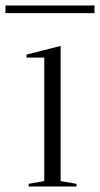

<svg xmlns="http://www.w3.org/2000/svg" viewBox="-47 -683 366 703"><path d="M58 0V-10L115 -20V-472H50V-483L175 -515V-20L233 -10V0ZM-27 -635V-663H299V-635Z"/></svg>

Font: Kalnia Light
Style: Regular
Weight: 300
Designer: Frida Medrano
Foundry: Frida Medrano
Version: Version 1.105